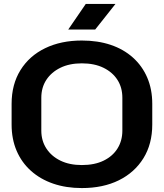

<svg xmlns="http://www.w3.org/2000/svg" viewBox="-20 -945 833 976"><path d="M396 11Q316 11 250.5 -11.5Q185 -34 137.5 -76.5Q90 -119 64.5 -178.5Q39 -238 39 -312V-417Q39 -516 84 -588.5Q129 -661 209.5 -700Q290 -739 396 -739Q477 -739 542.5 -717Q608 -695 655.5 -652.5Q703 -610 728.5 -550.5Q754 -491 754 -417V-312Q754 -213 709 -140.5Q664 -68 584 -28.5Q504 11 396 11ZM396 -106Q461 -106 507 -128.5Q553 -151 577.5 -190.5Q602 -230 602 -281V-448Q602 -500 577 -539Q552 -578 506 -600.5Q460 -623 396 -623Q333 -623 287 -600.5Q241 -578 215.5 -539Q190 -500 190 -448V-281Q190 -230 215.5 -190.5Q241 -151 287 -128.5Q333 -106 396 -106ZM327 -795 416 -925H567L464 -795Z"/></svg>

Font: Hubot Sans Condensed ExtraLight SemiBold
Style: Regular
Weight: 600
Version: Version 2.000